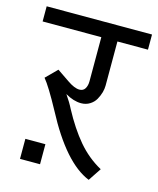

<svg xmlns="http://www.w3.org/2000/svg" viewBox="-117 -680 626 759"><g transform="rotate(15 195.5 -300.0)"><path d="M-20 -609.9H411.1V-547.9H286.1V-367.2Q286.1 -354 282 -339.1Q277.8 -324.2 269.5 -309.3Q261.2 -294.4 245.6 -284.7Q230 -274.9 210 -274.9Q179.2 -274.9 145 -294.9Q165 -266.1 176.8 -242.2Q214.4 -171.9 255.9 -122.8Q297.4 -73.7 353 -43L317.9 9.8Q214.8 -31.7 116.2 -219.2Q68.8 -306.6 44.9 -335L89.8 -379.9L139.2 -346.2Q169.4 -325.2 189.9 -325.2Q205.6 -325.2 212.9 -337.4Q220.2 -349.6 220.2 -367.2V-547.9H-20ZM34.2 0V-82H116.2V0Z"/></g></svg>

Font: LT Superior
Style: Regular
Weight: 400
Designer: Daniel Lyons
Foundry: LyonsType
Version: Version 1.000